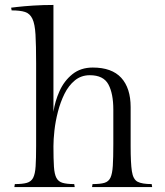

<svg xmlns="http://www.w3.org/2000/svg" viewBox="-20 -756 665 776"><path d="M196 -736V-304Q202 -346 220.5 -387.5Q239 -429 272.5 -456Q306 -483 355 -483Q432 -483 470 -441.5Q508 -400 508 -323V-165Q508 -97 513 -64Q518 -31 536 -21.5Q554 -12 593 -12L595 0H352L354 -12Q385 -12 402 -17Q419 -22 426.5 -38Q434 -54 436 -86.5Q438 -119 438 -174V-313Q438 -378 418 -415Q398 -452 343 -452Q308 -452 282.5 -431Q257 -410 240.5 -376.5Q224 -343 214 -304Q204 -265 200 -228.5Q196 -192 196 -165Q196 -113 198 -82.5Q200 -52 208 -37Q216 -22 233 -17Q250 -12 280 -12L282 0H38L40 -12Q71 -12 88.5 -17Q106 -22 114 -37.5Q122 -53 124 -84Q126 -115 126 -167V-500Q126 -573 123.5 -616Q121 -659 111 -680Q101 -701 81.5 -707.5Q62 -714 27 -714L25 -725Q25 -725 50.5 -728Q76 -731 115 -733.5Q154 -736 196 -736Z"/></svg>

Font: Gilda Display
Style: Regular
Weight: 400
Designer: Eduardo Rodriguez Tunni
Foundry: Eduardo Rodriguez Tunni
Version: Version 1.002; ttfautohint (v1.8.4.7-5d5b);gftools[0.9.22]